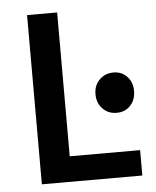

<svg xmlns="http://www.w3.org/2000/svg" viewBox="-49 -696 600 739"><g transform="rotate(-5 251.0 -327.0)"><path d="M394 -249Q361.8 -249 340.3 -271Q318.8 -293 318.8 -327.1Q318.8 -361.3 340.3 -382.8Q361.8 -404.3 394 -404.8Q426.8 -404.8 447.3 -382.8Q467.8 -361.3 467.8 -327.1Q467.8 -293 447.3 -271Q426.8 -249 394 -249ZM83 0V-653.8H199.2V-98.1H471.2V0Z"/></g></svg>

Font: SourceSansPro-Semibold
Style: Regular
Weight: 600
Designer: Paul D. Hunt
Foundry: Adobe Systems Incorporated
Version: Version 2.020;PS 2.0;hotconv 1.0.86;makeotf.lib2.5.63406